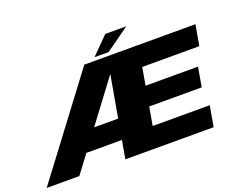

<svg xmlns="http://www.w3.org/2000/svg" viewBox="-143 -1037 1536 1258"><g transform="rotate(-20 625.5 -408.5)"><path d="M-15.5 0 492.5 -675H1267.5L1242 -531H844L822.5 -408H1188L1164.5 -272H798.5L776 -144H1174L1148.5 0H533L555.5 -127H307.5L212 0ZM412.5 -267H580L631.5 -559ZM572 -698 690.5 -817H837L670 -698Z"/></g></svg>

Font: Anybody ExtraExpanded ExtraBold
Style: Italic
Weight: 800
Width: 8
Italic angle: -10°
Designer: Tyler Finck
Foundry: Etcetera Type Company
Version: Version 1.010; ttfautohint (v1.8.3) -l 8 -r 50 -G 200 -x 14 